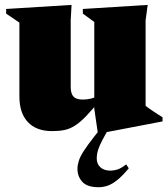

<svg xmlns="http://www.w3.org/2000/svg" viewBox="-20 -523 683 782"><path d="M268 -170Q268 -150 273.5 -138.5Q279 -127 290 -122.2Q301 -117.5 318 -117.5Q334.5 -117.5 350.8 -121.5Q367 -125.5 387 -135.5L391.5 -120Q356 -76 330.5 -49.8Q305 -23.5 284 -10.5Q263 2.5 241.2 6.8Q219.5 11 192 11Q128 11 93.5 -25.8Q59 -62.5 59 -130.5V-431L5 -467.5V-486.5L271.5 -503L268 -442ZM378.5 19 364 -80V-433.5L317.5 -467.5V-486.5L581.5 -503L573 -440V-92Q578 -88 586 -82.2Q594 -76.5 603.8 -70Q613.5 -63.5 623.2 -57.2Q633 -51 642 -45.5V-28.5L394 19ZM412 20Q395 49.5 386.8 68.5Q378.5 87.5 376.2 100Q374 112.5 374 122.5Q374 145 389 158.5Q404 172 430 172Q442 172 457 167.8Q472 163.5 494 146.5L504.5 162.5Q478.5 193.5 458 210Q437.5 226.5 419.2 233Q401 239.5 381 239.5Q335.5 239.5 315.5 217.8Q295.5 196 295.5 165Q295.5 149.5 300.8 132.5Q306 115.5 321.2 91.8Q336.5 68 365.5 31L420 -37H445Z"/></svg>

Font: Newsreader 60pt ExtraBold
Style: Regular
Weight: 800
Designer: Hugues Gentile
Foundry: Production Type
Version: Version 1.003